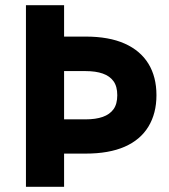

<svg xmlns="http://www.w3.org/2000/svg" viewBox="-20 -720 652 740"><path d="M80 -700V0H227V-700ZM174 -446H310Q349 -446 376 -436.5Q403 -427 417.5 -407Q432 -387 432 -353Q432 -319 417.5 -299Q403 -279 376 -269.5Q349 -260 310 -260H174V-128H310Q400 -128 460.5 -154.5Q521 -181 552 -232Q583 -283 583 -353Q583 -424 552 -474.5Q521 -525 460.5 -552Q400 -579 310 -579H174Z"/></svg>

Font: Glinicke Jost Bold
Style: Bold
Weight: 700
Version: Version 3.710